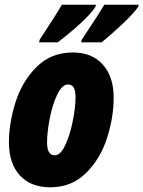

<svg xmlns="http://www.w3.org/2000/svg" viewBox="-20 -786 609 816"><path d="M18 -181Q18 -263 46 -351.5Q74 -440 135.5 -501.5Q197 -563 290 -563Q371 -563 417 -511.5Q463 -460 463 -372Q463 -286 434.5 -198Q406 -110 345 -50Q284 10 194 10Q111 10 64.5 -40.5Q18 -91 18 -181ZM301 -372Q301 -400 293.5 -413.5Q286 -427 269 -427Q244 -427 223.5 -384.5Q203 -342 191.5 -283Q180 -224 180 -180Q180 -126 213 -126Q237 -126 257 -168.5Q277 -211 289 -270Q301 -329 301 -372ZM149 -618Q217 -721 243 -766H388L386 -758Q371 -732 323.5 -688Q276 -644 225 -606H146ZM328 -618Q404 -732 423 -766H569L568 -758Q550 -731 502.5 -686Q455 -641 412 -606H325Z"/></svg>

Font: Noto Sans UI CondBlack
Style: Italic
Weight: 900
Width: 3
Italic angle: -12°
Designer: Monotype Design Team
Foundry: Monotype Imaging Inc.
Version: Version 1.001